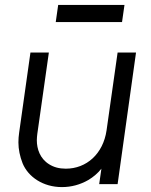

<svg xmlns="http://www.w3.org/2000/svg" viewBox="-20 -750 614 782"><path d="M477 -660 487 -730H217L207 -660ZM232 12C271 12 307 2 340 -17C360 -29 378 -44 393 -63L384 0H459L534 -536H459L414 -219C400 -123 332 -63 248 -63C221 -63 199 -69 180 -81C143 -104 130 -143 130 -179C130 -187 131 -196 132 -205L179 -536H104L58 -210C56 -196 55 -183 55 -170C55 -142 61 -113 72 -85C95 -29 156 12 232 12Z"/></svg>

Font: Plus Jakarta Sans
Style: Italic
Weight: 400
Italic angle: -8°
Designer: Gumpita Rahayu
Foundry: Tokotype
Version: Version 2.071;gftools[0.9.30]